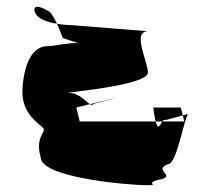

<svg xmlns="http://www.w3.org/2000/svg" viewBox="-20 -728 604 566"><path d="M46 -457C46 -391 95 -364 107 -351C119 -339 82 -327 100 -264C100 -204 360 -182 413 -182C457 -182 397 -188 457 -200C496 -212 431 -227 475 -244C502 -244 522 -380 535 -392L519 -388L523 -370H458C456 -367 455 -362 449 -356C445 -352 442 -359 439 -370H215L205 -411L245 -421C232 -429 213 -454 185 -454C147 -454 416 -474 416 -514C416 -547 369 -633 415 -636L189 -654C180 -654 164 -655 148 -658C157 -638 164 -618 165 -616L210 -601C187 -603 139 -592 121 -592C49 -592 46 -468 46 -457ZM85 -688C73 -712 92 -714 121 -696C128 -696 139 -677 148 -658C123 -662 93 -671 85 -688ZM245 -421 333 -442 256 -422C254 -418 249 -418 245 -421ZM432 -411C432 -414 431 -414 431 -411C431 -411 432 -411 432 -411ZM432 -411H513L519 -388L472 -375C463 -375 460 -373 458 -370H439C435 -384 433 -404 432 -411Z"/></svg>

Font: bitstorm
Style: exext
Weight: 400
Version: Version 0.2